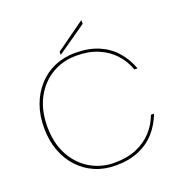

<svg xmlns="http://www.w3.org/2000/svg" viewBox="-155 -1013 1078 1151"><g transform="rotate(-20 384.5 -438.0)"><path d="M60 -351Q60 -431 84 -496.5Q108 -562 152 -610.5Q196 -659 256 -685Q316 -711 388 -711Q473 -711 536 -684.5Q599 -658 642 -609.5Q685 -561 709 -496H689Q669 -553 628.5 -597.5Q588 -642 528 -667.5Q468 -693 388 -693Q303 -693 233.5 -652Q164 -611 122.5 -534.5Q81 -458 81 -351Q81 -246 122.5 -169.5Q164 -93 233.5 -52Q303 -11 388 -11Q468 -11 528 -36.5Q588 -62 628.5 -106.5Q669 -151 689 -207H709Q685 -143 642 -94.5Q599 -46 536 -19.5Q473 7 388 7Q316 7 256 -19Q196 -45 152 -93Q108 -141 84 -206.5Q60 -272 60 -351ZM304 -749 491 -883V-859L304 -729Z"/></g></svg>

Font: Poppins Devanagari Thin
Style: Regular
Weight: 100
Designer: Ninad Kale (Devanagari), Jonny Pinhorn (Latin)
Foundry: Indian Type Foundry
Version: 4.005